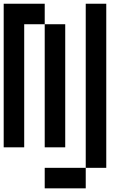

<svg xmlns="http://www.w3.org/2000/svg" viewBox="-20 -798 707 1040"><path d="M333.3 0H222.2V-666.7H333.3ZM444.4 222.2H222.2V111.1H444.4ZM555.6 111.1H444.4V-777.8H555.6ZM111.1 -666.7V0H0V-777.8H222.2V-666.7Z"/></svg>

Font: Pixeloid Mono
Style: Regular
Weight: 400
Monospace: yes
Designer: GGBotNet
Foundry: GGBotNet
Version: 0.5